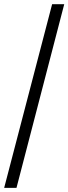

<svg xmlns="http://www.w3.org/2000/svg" viewBox="-20 -780 328 921"><path d="M230 -759.8H288.1L59.1 121.1H0Z"/></svg>

Font: Noto Serif Tamil
Style: Regular
Weight: 400
Designer: Indian Type Foundry
Foundry: Monotype Imaging Inc.
Version: Version 1.01